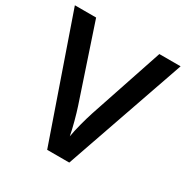

<svg xmlns="http://www.w3.org/2000/svg" viewBox="-164 -850 955 986"><g transform="rotate(30 313.5 -357.0)"><path d="M627 -714H501L354 -275C341 -235 321 -162 314 -118C306 -162 286 -235 273 -274L126 -714H0L248 0H379Z"/></g></svg>

Font: Noto Sans Kayah Li SemiBold
Style: Regular
Weight: 600
Designer: Monotype Design Team, Sérgio Martins
Foundry: Monotype Imaging Inc.
Version: Version 2.002